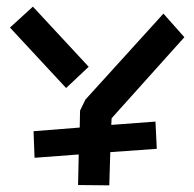

<svg xmlns="http://www.w3.org/2000/svg" viewBox="-20 -536 585 578"><path d="M179 -271 10 -453 79 -516 247 -335ZM309 22 215 21 217 -71 84 -61 81 -141 220 -152 221 -203 237 -236 472 -495 535 -424 316 -180 315 -160 448 -170 452 -88 312 -78Z"/></svg>

Font: ZCOOL KuaiLe
Style: Regular
Weight: 400
Designer: Lui Bingke
Foundry: ZCOOL
Version: Version 3.51;August 12, 2021;FontCreator 13.0.0.2613 64-bit